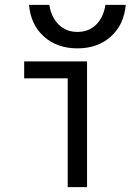

<svg xmlns="http://www.w3.org/2000/svg" viewBox="-20 -774 540 794"><path d="M260 0V-450H80V-520H340V0ZM300 -574Q216 -574 161.5 -623Q107 -672 100 -754H184Q192 -702 223 -672Q254 -642 300 -642Q347 -642 377.5 -672Q408 -702 416 -754H500Q493 -672 438.5 -623Q384 -574 300 -574Z"/></svg>

Font: M PLUS Code Latin
Style: Regular
Weight: 400
Designer: Coji Morishita
Foundry: UNDERFOREST DESIGN
Version: Version 1.002; ttfautohint (v1.8.3)